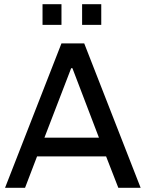

<svg xmlns="http://www.w3.org/2000/svg" viewBox="-20 -892 692 912"><path d="M272 -872V-774H182V-872ZM461 -872V-774H370V-872ZM542 0 484 -149H156L99 0H4L272 -686H380L648 0ZM450 -238 324 -568H318L191 -238Z"/></svg>

Font: Chivo
Style: Regular
Weight: 400
Designer: Hector Gatti
Foundry: Omnibus-Type
Version: Version 1.007;PS 001.007;hotconv 1.0.88;makeotf.lib2.5.64775